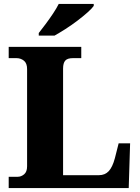

<svg xmlns="http://www.w3.org/2000/svg" viewBox="-20 -951 707 971"><path d="M24 0V-57H70Q87 -57 102 -69.5Q117 -82 117 -110V-602Q117 -631 101 -644Q85 -657 63 -657H24V-714H391V-657H349Q321 -657 310 -644.5Q299 -632 299 -604V-65H480Q511 -65 530 -85.5Q549 -106 561 -151L580 -226H638L631 0ZM176 -784Q191 -803 210.5 -829Q230 -855 248 -882Q266 -909 277 -931H454V-921Q445 -908 422.5 -888Q400 -868 371 -846Q342 -824 311.5 -804.5Q281 -785 256 -771H176Z"/></svg>

Font: Noto Serif Devanagari ExtraBold
Style: Regular
Weight: 800
Designer: Universal Thirst, Indian Type Foundry and the Monotype Design Team
Foundry: Monotype Imaging Inc.
Version: Version 2.004; ttfautohint (v1.8.4.7-5d5b)